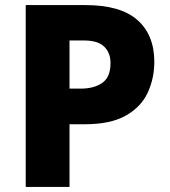

<svg xmlns="http://www.w3.org/2000/svg" viewBox="-20 -734 666 754"><path d="M316 -714Q453 -714 519.5 -655.5Q586 -597 586 -491Q586 -427 560.5 -371Q535 -315 475 -280.5Q415 -246 312 -246H253V0H81V-714ZM311 -575H253V-386H298Q349 -386 381.5 -408.5Q414 -431 414 -486Q414 -527 389 -551Q364 -575 311 -575Z"/></svg>

Font: Noto Sans Meetei Mayek ExtraBold
Style: Regular
Weight: 800
Designer: Monotype Design Team and Neelakash Kshetrimayum
Foundry: Monotype Imaging Inc.
Version: Version 2.002; ttfautohint (v1.8.4.7-5d5b)